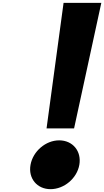

<svg xmlns="http://www.w3.org/2000/svg" viewBox="-20 -1311 734 1353"><path d="M308 -406H502L694 -1291H428ZM397 -322C302 -322 212 -245 195 -149C178 -54 241 22 336 22C432 22 522 -54 539 -149C556 -245 493 -322 397 -322Z"/></svg>

Font: Hussar Dziwak
Style: Kur
Weight: 400
Version: Version 1.022